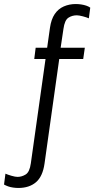

<svg xmlns="http://www.w3.org/2000/svg" viewBox="-88 -748 468 953"><path d="M3 185Q-9 185 -23 183Q-37 181 -48 177Q-59 173 -68 168L-61 114Q-50 119 -31 124.5Q-12 130 -1 130Q20 130 39.5 118Q59 106 65 63L138 -455H82L89 -511H146L160 -610Q166 -652 183.5 -678Q201 -704 228.5 -716Q256 -728 288 -728Q301 -728 314.5 -726Q328 -724 340 -720Q352 -716 360 -710L353 -657Q342 -662 323 -667Q304 -672 293 -672Q270 -672 251.5 -660Q233 -648 227 -605L213 -511H333L325 -455H206L133 64Q124 128 90.5 156.5Q57 185 3 185Z"/></svg>

Font: Chivo ExtraLight
Style: Italic
Weight: 250
Italic angle: -8.05°
Designer: Hector Gatti
Foundry: Omnibus-Type
Version: Version 2.002